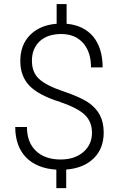

<svg xmlns="http://www.w3.org/2000/svg" viewBox="-20 -839 594 960"><path d="M439.9 -175.3C439.9 -135.7 425.3 -103.5 396.5 -78.6C367.2 -53.7 329.6 -41.5 283.2 -41.5C230 -41.5 189 -56.2 159.2 -85C129.4 -113.8 114.7 -153.3 114.7 -204.1H56.2C56.2 -75.7 130.9 1 261.7 9.3V101.6H311V8.8C369.1 4.4 415 -14.6 448.7 -47.4C481.9 -80.1 498.5 -123 498.5 -176.3C498.5 -244.1 473.1 -291 421.4 -326.7C395.5 -344.2 354 -362.8 296.9 -382.3C239.7 -401.4 199.2 -422.4 175.3 -444.3C151.4 -466.3 139.6 -496.6 139.6 -535.6C139.6 -576.2 152.8 -608.4 178.7 -632.8C204.6 -656.7 240.2 -668.9 286.6 -668.9C332.5 -668.9 368.7 -653.8 395.5 -624C421.9 -593.8 435.1 -553.2 435.1 -502H493.2C493.2 -631.3 427.7 -710 313 -720.2V-818.8H263.2V-720.2C207 -715.8 163.1 -696.8 130.4 -664.1C97.7 -630.9 81.5 -587.9 81.5 -534.7C81.5 -484.4 96.2 -443.4 126 -411.6C155.8 -379.9 207 -352.1 280.8 -329.1C339.8 -308.6 381.3 -287.1 404.8 -264.2C428.2 -241.2 439.9 -211.4 439.9 -175.3Z"/></svg>

Font: Shabnam Thin
Style: Regular
Weight: 100
Foundry: DejaVu fonts team - Redesigned by Saber Rastikerdar - Based on Vazir font
Version: Version 5.0.1